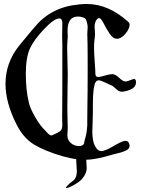

<svg xmlns="http://www.w3.org/2000/svg" viewBox="-20 -814 736 970"><path d="M293.9 -225.6Q293.9 -231.4 294.4 -269.5Q294.9 -307.6 294.9 -391.1Q294.9 -474.6 294.9 -590.8Q293.9 -605.5 293.9 -627.9Q293.9 -635.7 294.4 -657.2Q294.9 -678.7 294.9 -696.3Q294.9 -720.7 279.3 -720.7Q253.9 -720.7 203.6 -668Q153.3 -615.2 131.8 -570.3Q110.4 -523.4 110.4 -441.4Q110.4 -359.4 126 -294.9Q131.8 -267.6 157.7 -222.7Q183.6 -177.7 207 -156.2Q210 -153.3 216.8 -145.5Q223.6 -137.7 229 -133.8Q234.4 -129.9 239.3 -129.9Q242.2 -129.9 246.1 -131.8Q276.4 -144.5 285.6 -153.3Q294.9 -162.1 294.9 -183.6Q294.9 -188.5 294.4 -199.7Q293.9 -210.9 293.9 -225.6ZM321.3 -659.2Q321.3 -653.3 321.8 -642.6Q322.3 -631.8 322.3 -627Q322.3 -624 320.8 -606.9Q319.3 -589.8 319.3 -569.3Q319.3 -548.8 320.8 -504.9Q322.3 -460.9 322.3 -438.5Q322.3 -427.7 321.3 -375.5Q320.3 -323.2 320.3 -276.4Q320.3 -248 320.8 -224.1Q321.3 -200.2 321.8 -186.5Q322.3 -172.9 322.3 -169.9Q322.3 -161.1 321.3 -147.9Q320.3 -134.8 320.3 -130.9Q320.3 -106.4 337.9 -91.3Q355.5 -76.2 378.9 -76.2Q402.3 -76.2 405.3 -92.8Q406.2 -101.6 412.6 -123Q418.9 -144.5 420.9 -179.7Q420.9 -180.7 420.9 -204.1Q420.9 -227.5 421.4 -264.6Q421.9 -301.8 422.4 -344.2Q422.9 -386.7 422.9 -434.6Q422.9 -482.4 422.9 -518.6Q422.9 -561.5 422.4 -588.9Q421.9 -616.2 421.4 -627Q420.9 -637.7 420.9 -640.6Q420.9 -649.4 421.9 -660.6Q422.9 -671.9 422.9 -675.8Q422.9 -692.4 415 -713.9Q413.1 -720.7 400.4 -725.6Q387.7 -730.5 374 -730.5Q321.3 -730.5 321.3 -659.2ZM570.3 -618.2Q550.8 -618.2 533.7 -644Q516.6 -669.9 503.4 -696.3Q490.2 -722.7 480.5 -722.7Q472.7 -722.7 465.3 -710Q458 -697.3 458 -678.7Q458 -673.8 459 -662.1Q460 -650.4 460 -643.6Q460 -630.9 457.5 -613.3Q455.1 -595.7 455.1 -572.3Q455.1 -546.9 458.5 -502Q461.9 -457 461.9 -441.4Q461.9 -424.8 476.6 -424.8Q484.4 -424.8 509.3 -432.1Q534.2 -439.5 546.9 -439.5Q562.5 -439.5 582 -420.9Q601.6 -402.3 613.3 -402.3Q622.1 -402.3 637.7 -408.7Q653.3 -415 657.2 -415Q667 -415 667 -398.4Q667 -374 640.6 -362.3Q614.3 -350.6 594.7 -350.6Q581.1 -350.6 565.4 -365.7Q549.8 -380.9 540 -383.8Q535.2 -385.7 511.7 -397Q488.3 -408.2 478.5 -408.2Q468.8 -408.2 462.9 -398.9Q457 -389.6 453.1 -362.3Q449.2 -335 449.2 -286.1V-240.2Q449.2 -220.7 447.8 -191.9Q446.3 -163.1 446.3 -150.4Q446.3 -128.9 449.7 -107.9Q453.1 -86.9 464.4 -68.8Q475.6 -50.8 492.2 -50.8Q510.7 -50.8 554.7 -76.7Q598.6 -102.5 613.3 -102.5Q625 -102.5 629.9 -93.8Q634.8 -85 634.8 -77.1Q634.8 -69.3 629.4 -63Q624 -56.6 613.8 -52.2Q603.5 -47.9 594.7 -44.9Q585.9 -42 570.8 -38.6Q555.7 -35.2 548.8 -33.2Q466.8 -7.8 415 -6.8Q415 -5.9 416 -3.9Q418 29.3 418 35.2Q418 60.5 398.4 85Q387.7 100.6 357.4 118.2Q327.1 135.7 316.4 135.7Q313.5 135.7 313.5 133.8Q313.5 130.9 317.4 127Q329.1 113.3 343.3 104Q357.4 94.7 362.3 82Q368.2 69.3 368.2 49.8Q368.2 42 366.7 24.9Q365.2 7.8 365.2 0V-6.8V-9.8Q336.9 -13.7 296.9 -24.4Q204.1 -51.8 150.9 -84.5Q97.7 -117.2 63.5 -185.5Q7.8 -294.9 7.8 -390.6Q7.8 -498 78.1 -585Q156.2 -681.6 184.6 -709Q249 -768.6 338.9 -786.1Q385.7 -793.9 418.9 -793.9Q528.3 -793.9 629.9 -702.1Q634.8 -697.3 634.8 -689.5Q634.8 -668.9 613.8 -643.6Q592.8 -618.2 570.3 -618.2Z"/></svg>

Font: Isabella
Style: Medium
Weight: 500
Designer: John Stracke
Version: Version 001.202